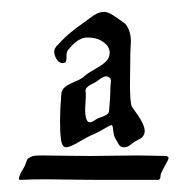

<svg xmlns="http://www.w3.org/2000/svg" viewBox="-20 -788 317 322"><path d="M19.5 -505.9Q21.5 -508.8 23.4 -514.6Q25.4 -520.5 26.4 -521.5Q27.3 -522.5 30.8 -524.4Q34.2 -526.4 38.6 -526.9Q43 -527.3 51.8 -527.3Q55.7 -527.3 81.5 -526.9Q107.4 -526.4 129.9 -526.4H132.8Q148.4 -526.4 173.8 -526.9Q199.2 -527.3 210.9 -527.3Q217.8 -527.3 234.4 -526.9Q251 -526.4 259.8 -526.4Q262.7 -524.4 262.7 -523.4Q262.7 -520.5 257.3 -511.2Q252 -502 251 -499Q250 -498 249.5 -495.1Q249 -492.2 249 -490.7Q249 -489.3 248 -487.8Q247.1 -486.3 245.1 -486.3H167Q126 -486.3 96.7 -486.8Q67.4 -487.3 56.6 -487.3Q32.2 -487.3 13.7 -486.3Q11.7 -486.3 11.7 -488.3Q11.7 -493.2 19.5 -505.9ZM130.6 -582.9Q132.6 -582.9 135.2 -584.2Q137.8 -585.5 140.9 -587.6Q143.9 -589.6 145.5 -590.1Q147 -590.7 150.1 -591.7Q153.2 -592.7 154.7 -593.5Q156.3 -594.3 158.6 -595.6Q160.9 -596.9 161.9 -598.7Q163 -600.5 163 -603.1Q165 -626.3 165 -633.6V-639.8Q165 -641.8 165.5 -646Q166.1 -650.1 166.1 -651.7Q166.1 -655.8 163.5 -657.9Q160.9 -659.9 158.3 -659.9Q155.8 -659.9 152.9 -658.6Q150.1 -657.4 146.3 -654.5Q142.4 -651.7 140.9 -650.6Q139.8 -650.1 133.9 -647Q128 -643.9 125.7 -641.3Q123.4 -638.7 123.4 -635.1L123.9 -632.5Q123.9 -630 123.9 -626.3Q123.9 -623.2 123.4 -616.5Q122.8 -609.8 122.8 -606.2Q122.8 -582.9 130.6 -582.9ZM155.8 -768Q161.9 -768 175.3 -758.7Q185.6 -751.5 189 -748.9Q192.3 -746.3 195.9 -738.3Q199.5 -730.3 199.5 -718.4Q199.5 -715.3 199 -708.3Q198.5 -701.3 198.5 -697.2V-687.3Q198.5 -681.7 198.2 -666.7Q198 -651.7 198 -643.4Q198 -618.1 201 -609.3L211.9 -593.8Q222.7 -577.7 222.7 -568.4Q222.7 -564.3 220.9 -561.2Q219.1 -558.1 217.3 -556.8Q215.5 -555.5 211.6 -553.4Q207.7 -551.4 205.7 -550.3Q204.1 -549.3 200.5 -546.4Q196.9 -543.6 194.4 -542.3Q191.8 -541 188.7 -541Q184.1 -541 181.8 -542.8Q179.4 -544.6 176.4 -550.6Q173.3 -556.5 172.8 -557Q171.2 -559.6 170.4 -565.1Q169.7 -570.5 169.2 -574.4Q168.6 -578.2 166.6 -578.2Q165.5 -578.2 160.1 -575.1Q154.7 -572 146.8 -567.6Q138.8 -563.2 133.1 -561.2Q128 -559.1 112.6 -550.1Q97.1 -541 91.5 -541Q87.9 -541 85.5 -543.9Q83.2 -546.7 81.9 -556.5Q80.7 -566.4 80.7 -585Q80.7 -604.6 82.7 -628.9Q83.2 -637.7 89.4 -642.4Q95.6 -647 105.9 -651.2Q116.2 -655.3 121.8 -660.5Q127.5 -665.6 139.3 -672.1Q151.1 -678.6 157.6 -684.8Q164 -691 164 -700.3Q164 -703.9 161.4 -709.1Q158.9 -714.2 149.9 -719.7Q140.9 -725.1 126.4 -725.1Q110.5 -725.1 94 -703.9Q91.5 -700.8 91.5 -694.1Q91.5 -690.4 91.5 -689.4Q91.5 -688.4 90.9 -686.1Q90.4 -683.7 88.9 -683Q87.3 -682.2 84.8 -682.2Q79.1 -682.2 75 -688.6Q70.9 -695.1 70.9 -701.8Q70.9 -704.4 72.2 -706.7Q73.5 -709.1 74.7 -710.6Q76 -712.2 78.6 -714.5Q81.2 -716.8 82.2 -718.4Q95.6 -732.8 120.3 -749.9Q123.4 -752 130.8 -757.7Q138.3 -763.4 143.4 -765.7Q148.6 -768 155.8 -768Z"/></svg>

Font: Isabella
Style: Medium
Weight: 500
Designer: John Stracke
Version: Version 001.202